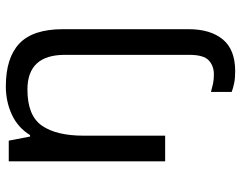

<svg xmlns="http://www.w3.org/2000/svg" viewBox="-104 -482 826 658"><g transform="rotate(-90 309.0 -153.0)"><path d="M394 240Q370 240 353 236.5Q336 233 323 228V157Q337 161 351 164Q365 167 383 167Q412 167 431 149.5Q450 132 450 83V-344Q450 -472 331 -472Q242 -472 207.5 -422.5Q173 -373 173 -279V0H85V-536H156L170 -463H175Q201 -505 245.5 -525.5Q290 -546 342 -546Q440 -546 489 -499.5Q538 -453 538 -350V80Q538 155 503 197.5Q468 240 394 240Z"/></g></svg>

Font: Noto Sans Tifinagh APT
Style: Regular
Weight: 400
Designer: JamraPatel
Foundry: JamraPatel LLC
Version: Version 2.006; ttfautohint (v1.8.4.7-5d5b)